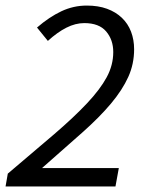

<svg xmlns="http://www.w3.org/2000/svg" viewBox="-30 -670 530 690"><path d="M-10 0 -2 -46Q94 -127 165 -188Q236 -249 283 -299Q330 -349 353.5 -392.5Q377 -436 377 -483Q377 -527 351.5 -557Q326 -587 273 -587Q241 -587 208.5 -570.5Q176 -554 142 -523L103 -571Q147 -609 190.5 -629.5Q234 -650 282 -650Q323 -650 354.5 -638.5Q386 -627 408 -606Q430 -585 441 -556Q452 -527 452 -493Q452 -440 431 -393.5Q410 -347 369 -298Q328 -249 265.5 -193.5Q203 -138 121 -66H397L385 0Z"/></svg>

Font: TypoPRO Source Sans Pro
Style: Italic
Weight: 400
Italic angle: -11°
Designer: Paul D. Hunt
Foundry: Adobe Systems Incorporated
Version: Version 1.075;PS 2.000;hotconv 1.0.86;makeotf.lib2.5.63406